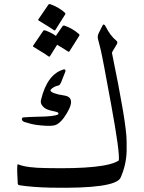

<svg xmlns="http://www.w3.org/2000/svg" viewBox="-20 -910 697 931"><path d="M492 -782Q503 -760 516 -742.5Q529 -725 545 -712Q553 -705 545 -693L527 -663Q523 -656 523 -653Q558 -483 576 -375.5Q594 -268 594 -224V-175Q593 -144 586 -112.5Q579 -81 565 -49Q541 6 227 0Q137 -2 73 -12Q66 -14 66 -21Q64 -53 63.5 -74Q63 -95 64 -107Q64 -116 71 -112Q111 -96 205 -95Q494 -89 556 -132Q562 -168 519 -403Q476 -639 468 -670Q464 -686 461 -698Q458 -710 456 -717Q451 -734 458 -748L477 -786Q480 -792 484 -791Q489 -789 492 -782ZM291 -574Q295 -574 297 -570Q298 -567 297 -563L276 -510Q271 -498 265 -496Q238 -490 226 -475Q220 -468 240 -459Q251 -455 263.5 -452Q276 -449 291 -447Q359 -437 289 -338Q267 -309 247 -303Q229 -297 177 -302Q152 -304 132 -309Q112 -314 97 -319Q86 -324 86 -332Q86 -341 96 -341Q122 -343 163 -344Q244 -345 261 -355Q265 -357 263 -362Q262 -365 255 -367L226 -374Q200 -380 188 -394Q174 -409 179 -426Q209 -552 291 -574ZM284 -784Q286 -787 292 -786Q312 -779 329.5 -769Q347 -759 363 -745Q367 -741 364 -736L316 -660Q314 -657 307 -662Q304 -664 291.5 -672Q279 -680 257 -693L222 -637Q219 -633 212 -639Q208 -642 191 -653Q174 -664 142 -683Q138 -686 141 -689L190 -761Q192 -764 198 -763Q212 -758 225.5 -751.5Q239 -745 251 -736ZM215 -888Q217 -891 223 -890Q243 -883 260.5 -873Q278 -863 294 -849Q299 -844 296 -840L248 -764Q245 -760 238 -766Q234 -769 217 -780Q200 -791 168 -810Q163 -813 166 -816Z"/></svg>

Font: Amiri
Style: Regular
Weight: 400
Designer: Khaled Hosny
Version: Version 0.114